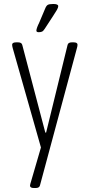

<svg xmlns="http://www.w3.org/2000/svg" viewBox="-20 -738 452 966"><path d="M151 208Q131 208 131 196Q131 193 132.5 187.5Q134 182 135 179L186 4L44 -496Q43 -499 42 -504.5Q41 -510 41 -513Q41 -525 62 -525H70Q89 -525 92 -512L208 -71H212L320 -512Q323 -525 342 -525H350Q370 -525 370 -513Q370 -506 367 -496L181 195Q178 208 159 208ZM175 -576Q163 -576 163 -584Q163 -590 167.5 -602Q172 -614 176 -621L206 -692Q212 -708 219.5 -713Q227 -718 248 -718Q273 -718 273 -707Q273 -700 266.5 -688.5Q260 -677 248 -659L205 -593Q198 -582 191.5 -579Q185 -576 175 -576Z"/></svg>

Font: Asap Condensed ExtraLight
Style: Regular
Weight: 200
Width: 3
Designer: Pablo Cosgaya
Foundry: Omnibus-Type
Version: Version 3.001; ttfautohint (v1.8.4.7-5d5b)